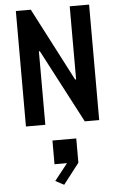

<svg xmlns="http://www.w3.org/2000/svg" viewBox="-69 -777 758 1209"><g transform="rotate(-5 310.0 -172.0)"><path d="M78.5 0H201V-464.5H207L450.5 0H541.5V-730H419V-267.5H413L173 -730H78.5ZM237 252.5H316L232.5 358L286.5 386.5L387.5 256V102.5H237Z"/></g></svg>

Font: Monaspace Krypton SemiBold
Style: Regular
Weight: 600
Designer: Riley Cran & the Lettermatic Team
Foundry: Lettermatic
Version: Version 1.200 (Monaspace Krypton)